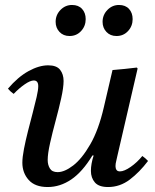

<svg xmlns="http://www.w3.org/2000/svg" viewBox="-20 -741 626 773"><path d="M398 -309 433 -459Q457 -461 482 -463.5Q507 -466 531 -469L534 -465L452 -111Q451 -104 448 -93Q445 -82 445 -72Q445 -63 449 -57Q453 -51 463 -51Q480 -51 506 -69Q532 -87 553 -113Q566 -104 576 -93Q542 -48 502.5 -18Q463 12 415 12Q378 12 362 -6.5Q346 -25 346 -53Q346 -81 357 -115H352Q312 -49 267 -18.5Q222 12 172 12Q121 12 95.5 -16.5Q70 -45 70 -86Q70 -108 76.5 -141.5Q83 -175 92.5 -212.5Q102 -250 111.5 -286Q121 -322 127.5 -350.5Q134 -379 134 -394Q134 -417 116 -417Q102 -417 79.5 -401.5Q57 -386 35 -363Q28 -368 22.5 -373Q17 -378 12 -384Q52 -431 94.5 -454.5Q137 -478 174 -478Q208 -478 222 -460Q236 -442 236 -415Q236 -389 226.5 -346Q217 -303 204 -255Q191 -207 181.5 -164.5Q172 -122 172 -97Q172 -77 181 -62.5Q190 -48 212 -48Q240 -48 275 -75Q310 -102 343.5 -160Q377 -218 398 -309ZM260 -596Q235 -596 219.5 -612.5Q204 -629 204 -653Q204 -681 223.5 -701Q243 -721 270 -721Q296 -721 310.5 -705Q325 -689 325 -664Q325 -636 306.5 -616Q288 -596 260 -596ZM449 -596Q424 -596 408.5 -612.5Q393 -629 393 -653Q393 -681 412.5 -701Q432 -721 459 -721Q485 -721 499.5 -705Q514 -689 514 -664Q514 -636 495.5 -616Q477 -596 449 -596Z"/></svg>

Font: Tiro Gurmukhi
Style: Italic
Weight: 400
Italic angle: -11°
Designer: Gurmukhi: John Hudson & Fiona Ross, assisted by Paul Hanslow. Latin: John Hudson with Paul Hanslow, assisted by Kaja Soj
Foundry: Tiro Typeworks Ltd.
Version: Version 1.52